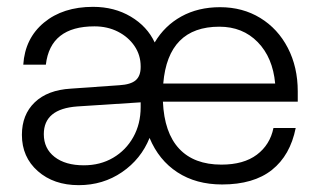

<svg xmlns="http://www.w3.org/2000/svg" viewBox="-20 -531 935 561"><path d="M629 8Q553 8 498.5 -27.5Q444 -63 417 -128Q392 -66 336.5 -28Q281 10 210 10Q137 10 90.5 -31Q44 -72 44 -137Q44 -196 81.5 -232Q119 -268 187 -272L329 -282Q362 -284 376.5 -296.5Q391 -309 391 -335V-337Q391 -370 373 -396.5Q355 -423 324.5 -438.5Q294 -454 256 -454Q127 -454 114 -342H48Q53 -419 108.5 -465Q164 -511 252 -511Q314 -511 362 -482.5Q410 -454 432 -407Q461 -456 510 -483Q559 -510 623 -510Q689 -510 740.5 -478.5Q792 -447 821 -391Q850 -335 850 -264V-234H456Q460 -143 503.5 -96.5Q547 -50 627 -50Q692 -50 730.5 -79Q769 -108 779 -157H844Q828 -77 774.5 -34.5Q721 8 629 8ZM621 -453Q471 -453 457 -287H784Q777 -363 733 -408Q689 -453 621 -453ZM108 -139Q108 -97 139.5 -72.5Q171 -48 225 -48Q273 -48 310.5 -70Q348 -92 369.5 -130.5Q391 -169 391 -218V-232L206 -220Q108 -213 108 -139Z"/></svg>

Font: Overused Grotesk Book
Style: Regular
Weight: 350
Version: Version 0.003